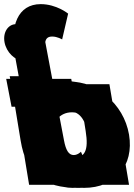

<svg xmlns="http://www.w3.org/2000/svg" viewBox="-84 -895 649 930"><path d="M9 -513H-54L-28 -378H35L106 0C172 0 254 -10 220 -200L186 -378H287L261 -513H161L141 -617C128 -688 131 -718 169 -718C194 -718 217 -704 217 -704L246 -829C246 -829 190 -875 113 -875C4 -875 -39 -772 -11 -622Z M122 -487H-29L16 -214C43 -50 128 15 292 15C456 15 519 -50 492 -214L446 -487H295L331 -260C346 -166 328 -129 265 -129C202 -129 173 -166 158 -260Z M208 0 172 -228C157 -322 175 -358 238 -358C301 -358 330 -322 345 -228L381 0H533L487 -273C460 -437 375 -502 211 -502C47 -502 -15 -437 12 -273L57 0Z M262 -357C307 -357 338 -336 338 -336L368 -454C368 -454 309 -502 212 -502C85 -502 -11 -386 13 -242C37 -99 172 15 299 15C396 15 437 -31 437 -31L364 -152C364 -152 338 -130 293 -130C236 -130 182 -180 173 -244C164 -307 205 -357 262 -357Z M18 -513H-45L-20 -378H43L81 -181C98 -90 146 15 267 15C329 15 372 -17 372 -17L308 -160C308 -160 293 -144 273 -144C249 -144 235 -167 226 -215L195 -378C302 -379 266 -459 261 -513H169L133 -704H-18Z M63 0H216L117 -526H-37ZM-62 -690C-53 -642 -12 -602 27 -602C66 -602 92 -642 83 -690C74 -738 33 -778 -6 -778C-45 -778 -71 -738 -62 -690Z M16 -243C41 -92 165 15 323 15C474 15 566 -92 541 -243C515 -395 381 -502 236 -502C88 -502 -10 -395 16 -243ZM176 -243C167 -306 207 -351 264 -351C320 -351 372 -306 381 -243C390 -180 353 -136 294 -136C232 -136 185 -180 176 -243Z M216 0 180 -228C165 -322 183 -358 246 -358C309 -358 338 -322 353 -228L389 0H541L495 -273C468 -437 383 -502 219 -502C55 -502 -7 -437 20 -273L65 0Z"/></svg>

Font: Poland Can Into
Style: Bold
Weight: 700
Foundry: Cannot Into Space Fonts
Version: Version 0.99